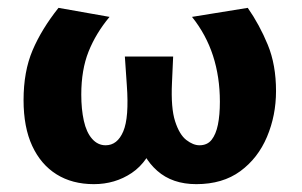

<svg xmlns="http://www.w3.org/2000/svg" viewBox="-20 -455 769 489"><path d="M219 14Q164 14 124 -11Q84 -36 62 -83.5Q40 -131 40 -200Q40 -273 63 -327Q86 -381 129 -435L259 -412Q224 -370 205.5 -323.5Q187 -277 187 -214Q187 -177 193.5 -147.5Q200 -118 214.5 -101.5Q229 -85 249 -85Q279 -85 294 -120.5Q309 -156 303 -238L298 -311H421L418 -244Q415 -180 426 -146Q437 -112 454.5 -98.5Q472 -85 488 -85Q508 -85 519 -99Q530 -113 535 -137.5Q540 -162 540 -196Q540 -259 522.5 -313Q505 -367 469 -412L611 -435Q641 -392 662 -341Q683 -290 683 -223Q683 -161 660 -106.5Q637 -52 592 -19Q547 14 480 14Q419 14 380.5 -20Q342 -54 332 -106H379Q358 -43 315.5 -14.5Q273 14 219 14Z"/></svg>

Font: Ysabeau ExtraBold
Style: Regular
Weight: 800
Designer: Christian Thalmann (Catharsis Fonts)
Version: Version 2.002